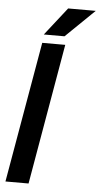

<svg xmlns="http://www.w3.org/2000/svg" viewBox="-62 -982 530 1019"><g transform="rotate(5 203.0 -472.0)"><path d="M260.3 -750 130.4 0H7.3L137.7 -750ZM142.1 -794.9 258.8 -943.8H405.8L252.4 -794.9Z"/></g></svg>

Font: Roboto Condensed SemiBold
Style: Italic
Weight: 600
Italic angle: -12°
Designer: Christian Robertson
Foundry: Google
Version: Version 3.008; 2023